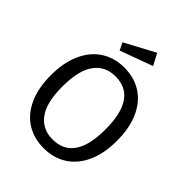

<svg xmlns="http://www.w3.org/2000/svg" viewBox="-253 -1049 1199 1199"><g transform="rotate(45 346.0 -449.5)"><path d="M637 -344Q637 -232 600.5 -152Q564 -72 498.5 -30Q433 12 346 12Q259 12 193.5 -29Q128 -70 91.5 -150Q55 -230 55 -343Q55 -454 91.5 -535Q128 -616 194 -658.5Q260 -701 346 -701Q433 -701 498.5 -659.5Q564 -618 600.5 -538Q637 -458 637 -344ZM156 -343Q156 -200 206.5 -133Q257 -66 346 -66Q536 -66 536 -344Q536 -623 346 -623Q256 -623 206 -555Q156 -487 156 -343ZM466 -834 250 -755 226 -804 426 -911Z"/></g></svg>

Font: FiraGOUPP
Style: Medium
Weight: 400
Designer: bBox Type
Foundry: bBox Type GmbH
Version: Version 1.001